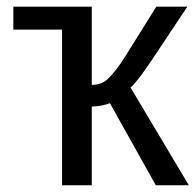

<svg xmlns="http://www.w3.org/2000/svg" viewBox="-20 -548 579 568"><path d="M19.5 -528.3H251.5V-296.9Q266.1 -296.9 277.8 -301Q289.6 -305.2 302.2 -317.4Q310.5 -325.7 324 -342.8Q337.4 -359.9 354 -386.7L442.4 -528.3H534.2L428.7 -369.6Q383.8 -303.2 366.2 -289.1L538.6 0H440.9L305.2 -242.7Q295.9 -238.8 280 -235.8Q264.2 -232.9 251.5 -232.9V0H163.6V-460.4H19.5Z"/></svg>

Font: Arimo Nerd Font
Style: Regular
Weight: 400
Designer: Steve Matteson
Foundry: Monotype Imaging Inc.
Version: Version 1.33;Nerd Fonts 3.2.1